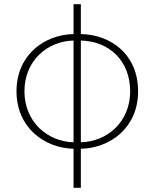

<svg xmlns="http://www.w3.org/2000/svg" viewBox="-20 -701 740 919"><path d="M367 -507C501 -504 603 -412 603 -264C603 -117 493 -23 367 -20ZM332 -20C207 -23 97 -118 97 -264C97 -411 207 -504 332 -507ZM367 -681H332V-538C192 -535 59 -438 59 -264C59 -91 192 8 332 11V198H367V11C508 8 641 -90 641 -264C641 -439 513 -535 367 -538Z"/></svg>

Font: Genne Gothic ExtraLight
Style: Regular
Weight: 250
Designer: Ryoko NISHIZUKA (kana & ideographs); Paul D. Hunt (Latin, Greek & Cyrillic); Wenlong ZHANG (bopomofo); Sandoll Communica
Foundry: Adobe Systems Incorporated
Version: Version 1.004;PS 1.004;hotconv 16.6.51;makeotf.lib2.5.65220